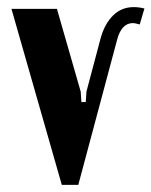

<svg xmlns="http://www.w3.org/2000/svg" viewBox="-20 -520 426 540"><path d="M373 -451.2Q359.4 -455.1 354 -455.1Q321.3 -455.1 309.1 -407.2L200.2 0H153.8L12.2 -495.1H140.1L207 -262.2L209 -232.9H221.2L223.1 -262.2L263.2 -413.1Q274.4 -453.1 298.1 -476.6Q321.8 -500 356 -500Q371.1 -500 386.2 -496.1Z"/></svg>

Font: Moniqa Black Paragraph
Style: Regular
Weight: 900
Designer: Rajesh Rajput
Foundry: Rajesh Rajput
Version: Version 1.000